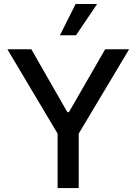

<svg xmlns="http://www.w3.org/2000/svg" viewBox="-20 -958 694 978"><path d="M139.6 -707 323.2 -386.7H331.1L515.6 -707H637.7L380.9 -277.3V0H273.4V-277.3L17.6 -707ZM365.2 -937.5H474.6L367.2 -778.3H285.2Z"/></svg>

Font: Pretendard Std Medium
Style: Regular
Weight: 500
Designer: Base glyphs from Inter by Rasmus Andersson; Hangeul glyphs from Noto Sans CJK(Source Han Sans) by Jang Soo-young and Kan
Foundry: Kil Hyung-jin
Version: Version 1.309